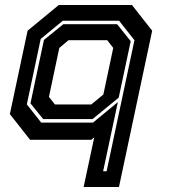

<svg xmlns="http://www.w3.org/2000/svg" viewBox="-20 -560 679 769"><path d="M456.5 189H315L357.5 -10L345.5 0H100.5L19.5 -103L90.5 -437L215.5 -540H508.5L589.5 -437ZM407 126 518.5 -399 457 -477H231.5L143 -404L87.5 -142L145 -69H352.5L452 -151L393 126ZM345.5 -141.5 394 -181.5 433.5 -368 409.5 -399H254.5L217.5 -368L176 -172L200 -141.5ZM350.5 -83H153L102 -146L156 -400L233.5 -463H449L503.5 -395L455.5 -169Z"/></svg>

Font: Tourney
Style: Bold Italic
Weight: 700
Italic angle: -12°
Version: Version 1.015